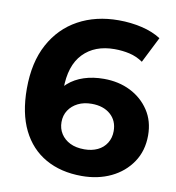

<svg xmlns="http://www.w3.org/2000/svg" viewBox="-81 -785 799 870"><g transform="rotate(10 318.5 -350.0)"><path d="M352 12Q256 12 185.5 -28Q115 -68 77 -145Q39 -222 39 -335Q39 -456 84.5 -540Q130 -624 210.5 -668Q291 -712 396 -712Q452 -712 503 -700Q554 -688 591 -664L531 -545Q502 -565 469 -572.5Q436 -580 400 -580Q309 -580 256 -525Q203 -470 203 -362Q203 -344 203.5 -322Q204 -300 209 -278L164 -320Q183 -359 213 -385.5Q243 -412 284.5 -425.5Q326 -439 376 -439Q444 -439 498 -412Q552 -385 584.5 -336Q617 -287 617 -221Q617 -150 581.5 -97.5Q546 -45 486.5 -16.5Q427 12 352 12ZM343 -109Q377 -109 403.5 -121.5Q430 -134 445 -158Q460 -182 460 -213Q460 -261 427.5 -289.5Q395 -318 341 -318Q305 -318 278 -304.5Q251 -291 235.5 -267.5Q220 -244 220 -213Q220 -183 235 -159.5Q250 -136 277 -122.5Q304 -109 343 -109Z"/></g></svg>

Font: Montserrat Thin
Style: Bold
Weight: 700
Version: Version 9.000